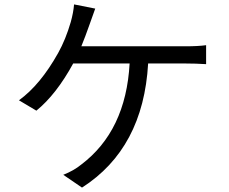

<svg xmlns="http://www.w3.org/2000/svg" viewBox="-20 -812 1040 871"><path d="M821 -602Q879 -602 915 -607V-521Q867 -524 821 -524H652Q630 -139 352 39L267 -19Q315 -38 348 -65Q551 -218 568 -524H312Q235 -383 145 -310L66 -357Q163 -427 244 -572Q278 -633 301 -712Q313 -755 316 -792L412 -773Q401 -744 387 -703Q367 -646 349 -602Z"/></svg>

Font: KaiGen Gothic CN Regular
Style: Regular
Weight: 400
Designer: Ryoko NISHIZUKA  (kana & ideographs); Paul D. Hunt (Latin, Greek & Cyrillic); Wenlong ZHANG  (bopomofo); Sandoll Communi
Foundry: Adobe Systems Incorporated
Version: Version 1.002.20150501